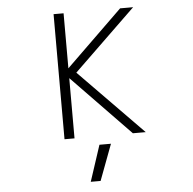

<svg xmlns="http://www.w3.org/2000/svg" viewBox="-63 -794 1126 1120"><g transform="rotate(-5 500.0 -234.5)"><path d="M559.6 50.8 480.5 261.7H422.9L492.2 50.8ZM350.6 -409.2 681.6 -731.4H757.8L394.5 -379.9L767.6 1H692.4L350.6 -351.6V1H292V-731.4H350.6Z"/></g></svg>

Font: GenEi Gothic M Light
Style: Regular
Weight: 300
Designer: o_tamon (Modified); [Source Han Sans]
Ryoko NISHIZUKA  (kana & ideographs); Paul D. Hunt (Latin, Greek & Cyrillic); Wenl
Version: Version 1.1a;Original Version 1.004